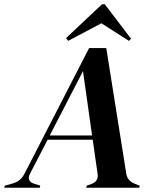

<svg xmlns="http://www.w3.org/2000/svg" viewBox="-42 -887 721 907"><path d="M-22 0 -19 -10 17 -20Q57 -31 75 -69L379 -660H460L554 -70Q558 -35 592 -20L618 -10L616 0H365L368 -10L390 -18Q425 -31 419 -66L396 -227H183L99 -65Q91 -49 96 -37Q101 -25 117 -20L148 -10L146 0ZM350 -551 193 -247H393ZM453 -867 577 -704 567 -694 437 -777 280 -694 270 -707 440 -867Z"/></svg>

Font: DeepMind Serif Display
Style: Italic
Weight: 400
Italic angle: -12°
Designer: Frank Grießhammer / Modifications: Colophon Foundry
Foundry: Colophon Foundry
Version: Version 5.003; ttfautohint (v1.8.2)